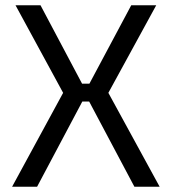

<svg xmlns="http://www.w3.org/2000/svg" viewBox="-20 -710 653 730"><path d="M319 -324H293L121 0H26L220 -357L39 -690H134L292 -392H320L479 -690H574L392 -357L587 0H491Z"/></svg>

Font: Exo 2.0
Style: Regular
Weight: 400
Designer: Natanael Gama
Version: Version 1.001;PS 001.001;hotconv 1.0.70;makeotf.lib2.5.58329